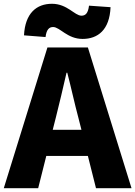

<svg xmlns="http://www.w3.org/2000/svg" viewBox="-28 -996 716 1016"><path d="M409 -790C490 -790 552 -838 557 -958L443 -966C438 -925 424 -913 403 -913C367 -913 328 -976 247 -976C166 -976 105 -927 99 -809L213 -800C218 -841 233 -853 253 -853C289 -853 328 -790 409 -790ZM-8 0H174L217 -171H437L480 0H668L437 -745H223ZM251 -309 267 -372C286 -446 306 -533 324 -611H328C348 -535 367 -446 387 -372L403 -309Z"/></svg>

Font: Noto Sans CJK TC Black
Style: Regular
Weight: 900
Designer: Ryoko NISHIZUKA 西塚涼子 (kana, bopomofo & ideographs); Paul D. Hunt (Latin, Greek & Cyrillic); Sandoll Communications 산돌커뮤니
Foundry: Adobe
Version: Version 2.004;hotconv 1.0.118;makeotfexe 2.5.65603